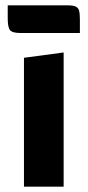

<svg xmlns="http://www.w3.org/2000/svg" viewBox="-20 -701 330 721"><path d="M219 -504V0H70V-484ZM9 -632V-681H232Q254 -681 264 -676.5Q274 -672 277 -661Q280 -650 280 -627V-577H58Q26 -577 17.5 -588Q9 -599 9 -632Z"/></svg>

Font: Changa SemiBold
Style: Regular
Weight: 600
Designer: Eduardo Rodriguez Tunni
Foundry: Eduardo Rodriguez Tunni
Version: Version 2.002; ttfautohint (v1.5) -l 8 -r 50 -G 150 -x 14 -H